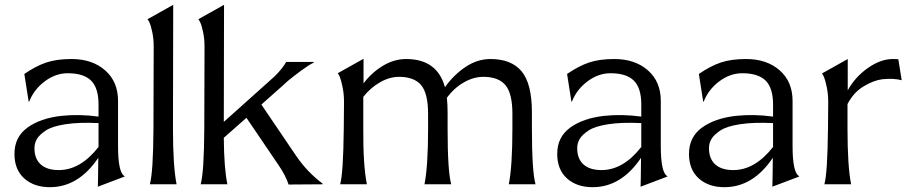

<svg xmlns="http://www.w3.org/2000/svg" viewBox="-20 -765 3777 797"><path d="M386 10Q387 0 388 -110Q306 12 187 12Q121 12 80.5 -24.5Q40 -61 40 -126Q40 -196 93.5 -235Q147 -274 234 -284Q309 -292 389 -281V-331Q389 -400 358 -430.5Q327 -461 261 -461Q211 -461 166 -427.5Q121 -394 101 -343H99L81 -458Q129 -491 172 -505.5Q215 -520 277 -520Q363 -520 416.5 -473Q470 -426 470 -346V-159Q470 -48 497 -34V-32ZM123 -150Q123 -106 149 -82.5Q175 -59 224 -59Q314 -59 389 -155V-254Q309 -258 253 -249.5Q197 -241 170.5 -223.5Q144 -206 133.5 -188.5Q123 -171 123 -150Z M602 0Q616 -50 617 -231L618 -572Q618 -604 612 -632Q606 -660 600.5 -671.5Q595 -683 592 -685L699 -745L698 -231Q698 -75 713 0Z M813 0Q827 -50 828 -231L829 -572Q829 -604 823 -632Q817 -660 811.5 -671.5Q806 -683 803 -685L910 -745L909 -259L1121 -449Q1153 -481 1168 -508H1282V-505Q1263 -496 1231 -472.5Q1199 -449 1176 -430L1154 -410L1065 -331L1210 -117Q1256 -50 1319 -3V0L1178 1Q1166 -36 1136 -80L1003 -276L909 -193Q910 -65 924 0Z M1392 0Q1405 -46 1407 -231L1408 -342Q1408 -374 1402 -403.5Q1396 -433 1390.5 -446Q1385 -459 1382 -461L1489 -521V-419Q1523 -464 1569.5 -492Q1616 -520 1666 -520Q1795 -520 1827 -403Q1862 -453 1911.5 -486.5Q1961 -520 2016 -520Q2103 -520 2145.5 -468.5Q2188 -417 2188 -299V-231Q2188 -54 2203 0H2092Q2107 -75 2107 -231V-292Q2107 -376 2079 -410.5Q2051 -445 1990 -446Q1947 -447 1905.5 -423Q1864 -399 1835 -359Q1838 -330 1838 -299V-231Q1838 -54 1853 0H1742Q1757 -75 1757 -231V-292Q1757 -376 1729 -410.5Q1701 -445 1640 -446Q1599 -447 1558.5 -424Q1518 -401 1488 -363V-231Q1487 -79 1503 0Z M2639 10Q2640 0 2641 -110Q2559 12 2440 12Q2374 12 2333.5 -24.5Q2293 -61 2293 -126Q2293 -196 2346.5 -235Q2400 -274 2487 -284Q2562 -292 2642 -281V-331Q2642 -400 2611 -430.5Q2580 -461 2514 -461Q2464 -461 2419 -427.5Q2374 -394 2354 -343H2352L2334 -458Q2382 -491 2425 -505.5Q2468 -520 2530 -520Q2616 -520 2669.5 -473Q2723 -426 2723 -346V-159Q2723 -48 2750 -34V-32ZM2376 -150Q2376 -106 2402 -82.5Q2428 -59 2477 -59Q2567 -59 2642 -155V-254Q2562 -258 2506 -249.5Q2450 -241 2423.5 -223.5Q2397 -206 2386.5 -188.5Q2376 -171 2376 -150Z M3186 10Q3187 0 3188 -110Q3106 12 2987 12Q2921 12 2880.5 -24.5Q2840 -61 2840 -126Q2840 -196 2893.5 -235Q2947 -274 3034 -284Q3109 -292 3189 -281V-331Q3189 -400 3158 -430.5Q3127 -461 3061 -461Q3011 -461 2966 -427.5Q2921 -394 2901 -343H2899L2881 -458Q2929 -491 2972 -505.5Q3015 -520 3077 -520Q3163 -520 3216.5 -473Q3270 -426 3270 -346V-159Q3270 -48 3297 -34V-32ZM2923 -150Q2923 -106 2949 -82.5Q2975 -59 3024 -59Q3114 -59 3189 -155V-254Q3109 -258 3053 -249.5Q2997 -241 2970.5 -223.5Q2944 -206 2933.5 -188.5Q2923 -171 2923 -150Z M3402 0Q3415 -46 3417 -231L3418 -342Q3418 -374 3412 -403Q3406 -432 3400.5 -445Q3395 -458 3392 -460L3499 -520V-390Q3530 -446 3583 -483Q3636 -520 3686 -520Q3701 -520 3709 -519L3723 -432Q3689 -441 3642 -436Q3605 -431 3564 -406Q3523 -381 3498 -333V-231Q3498 -75 3513 0Z"/></svg>

Font: Coconat
Style: Regular
Weight: 400
Designer: Sara Lavazza
Foundry: Collletttivo
Version: Version 1.000;Glyphs 3.2 (3217)